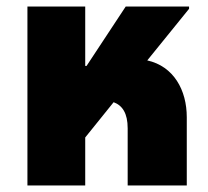

<svg xmlns="http://www.w3.org/2000/svg" viewBox="-20 -568 638 588"><path d="M64 0H241V-147L328 -255C355 -245 371 -221 371 -175V0H552V-209C552 -292 512 -365 431 -383L559 -541V-548H365L245 -366H241V-548H64Z"/></svg>

Font: Noto Sans Thai SemCond Blk
Style: Regular
Weight: 900
Width: 4
Designer: Monotype Design Team
Foundry: Monotype Imaging Inc.
Version: Version 2.002